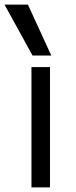

<svg xmlns="http://www.w3.org/2000/svg" viewBox="-43 -810 329 830"><path d="M93 0V-520H173.1V0ZM97.6 -570 -23.4 -790H77.7L178.7 -570Z"/></svg>

Font: M PLUS 1 Thin
Style: Regular
Weight: 100
Designer: Coji Morishita
Foundry: UNDERFOREST DESIGN
Version: Version 1.001